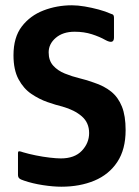

<svg xmlns="http://www.w3.org/2000/svg" viewBox="-20 -698 526 726"><path d="M48 -37V-119Q48 -126 52.5 -126Q57 -126 68 -122Q88 -116 115 -110.5Q142 -105 168 -102Q194 -99 210 -99Q262 -99 289.5 -128Q317 -157 317 -195Q317 -234 289.5 -258Q262 -282 216 -295Q191 -301 159.5 -312Q128 -323 98.5 -343Q69 -363 50 -398.5Q31 -434 31 -489Q31 -557 62.5 -598Q94 -639 144.5 -658.5Q195 -678 252 -678Q274 -678 300.5 -673.5Q327 -669 353 -662Q379 -655 399 -646Q407 -644 409 -640.5Q411 -637 411 -631V-556Q411 -529 378 -547Q357 -559 327.5 -568.5Q298 -578 262 -578Q218 -578 191 -555Q164 -532 164 -500Q164 -469 181 -450Q198 -431 225 -420Q252 -409 281 -402Q310 -395 334 -386Q374 -373 400.5 -351.5Q427 -330 441 -295Q455 -260 455 -206Q455 -133 423.5 -85.5Q392 -38 337 -15Q282 8 212 8Q181 8 142 2Q103 -4 71 -15Q58 -19 53 -23.5Q48 -28 48 -37Z"/></svg>

Font: Glory
Style: Bold
Weight: 700
Designer: Robert Leuschke
Foundry: Robert Leuschke
Version: Version 1.011